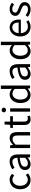

<svg xmlns="http://www.w3.org/2000/svg" viewBox="1934 -2686 764 4673"><g transform="rotate(-90 2316.5 -350.0)"><path d="M45.9 -242.2Q45.9 -303.2 64.9 -350.6Q84 -397.9 116 -430.9Q147.9 -463.9 190.4 -481Q232.9 -498 279.8 -498Q328.1 -498 362.5 -480.5Q397 -462.9 421.9 -439.9L380.9 -387.2Q358.9 -405.8 335.4 -418Q312 -430.2 282.7 -430.2Q250 -430.2 221.9 -416.5Q193.8 -402.8 173.8 -377.9Q153.8 -353 142.3 -318.6Q130.9 -284.2 130.9 -242.2Q130.9 -200.2 141.8 -166Q152.8 -131.8 172.4 -107.4Q191.9 -83 220 -69.6Q248 -56.2 280.8 -56.2Q315.9 -56.2 344.5 -70.6Q373 -85 395 -105L432.1 -50.8Q398.9 -22 358.4 -4.9Q317.9 12.2 273.9 12.2Q226.1 12.2 184.1 -4.9Q142.1 -22 111.6 -54.4Q81.1 -86.9 63.5 -134.5Q45.9 -182.1 45.9 -242.2Z M513.2 -126Q513.2 -206.1 584.7 -248.5Q656.2 -291 812 -308.1Q812 -331.1 807.6 -353Q803.2 -375 791.7 -392.1Q780.3 -409.2 761.2 -419.7Q742.2 -430.2 712.4 -430.2Q668.9 -430.2 632.6 -414.1Q596.2 -397.9 567.4 -377.9L534.2 -435.1Q568.4 -457 617.2 -477.5Q666 -498 725.1 -498Q814 -498 854 -443.6Q894 -389.2 894 -297.9V0H826.2L819.3 -58.1H817.4Q782.2 -28.8 741.7 -8.3Q701.2 12.2 656.2 12.2Q594.2 12.2 553.7 -23.9Q513.2 -60.1 513.2 -126ZM594.2 -131.8Q594.2 -89.8 618.7 -72Q643.1 -54.2 679.2 -54.2Q714.4 -54.2 745.8 -70.6Q777.3 -86.9 812 -119.1V-253.9Q751 -246.1 709 -235.1Q667 -224.1 641.6 -209Q616.2 -193.8 605.2 -174.3Q594.2 -154.8 594.2 -131.8Z M1048.8 -485.8H1116.7L1124 -416H1127Q1161.6 -451.2 1200.2 -474.6Q1238.8 -498 1290 -498Q1366.7 -498 1402.3 -450Q1438 -401.9 1438 -308.1V0H1356V-296.9Q1356 -366.2 1334 -396.5Q1312 -426.8 1263.7 -426.8Q1225.6 -426.8 1196.8 -408Q1168 -389.2 1130.9 -352.1V0H1048.8Z M1609.9 -418.9H1538.1V-481L1614.3 -485.8L1624 -622.1H1692.9V-485.8H1824.2V-418.9H1692.9V-148.9Q1692.9 -104 1709.5 -79.6Q1726.1 -55.2 1768.1 -55.2Q1781.2 -55.2 1796.1 -59.1Q1811 -63 1823.2 -67.9L1838.9 -5.9Q1818.8 1 1795.4 6.6Q1772 12.2 1749 12.2Q1710 12.2 1683.6 0Q1657.2 -12.2 1640.6 -33.2Q1624 -54.2 1616.9 -84Q1609.9 -113.8 1609.9 -149.9Z M1976.1 -585.9Q1952.1 -585.9 1935.5 -601.1Q1918.9 -616.2 1918.9 -639.2Q1918.9 -663.1 1935.5 -677.5Q1952.1 -691.9 1976.1 -691.9Q2000 -691.9 2016.4 -677.5Q2032.7 -663.1 2032.7 -639.2Q2032.7 -616.2 2016.4 -601.1Q2000 -585.9 1976.1 -585.9ZM1934.1 -485.8H2016.1V0H1934.1Z M2144.5 -242.2Q2144.5 -300.8 2162.1 -348.4Q2179.7 -396 2208.5 -429Q2237.3 -461.9 2275.4 -480Q2313.5 -498 2355.5 -498Q2397.5 -498 2428.5 -482.9Q2459.5 -467.8 2491.7 -441.9L2487.3 -524.9V-711.9H2570.3V0H2502.4L2495.6 -57.1H2492.7Q2463.4 -28.8 2426 -8.3Q2388.7 12.2 2345.7 12.2Q2253.4 12.2 2199 -54Q2144.5 -120.1 2144.5 -242.2ZM2229.5 -243.2Q2229.5 -154.8 2264.4 -106Q2299.3 -57.1 2363.8 -57.1Q2397.5 -57.1 2427.5 -73.5Q2457.5 -89.8 2487.3 -124V-377.9Q2456.5 -405.8 2428 -417.5Q2399.4 -429.2 2369.6 -429.2Q2340.3 -429.2 2314.9 -415.5Q2289.6 -401.9 2270.5 -377.4Q2251.5 -353 2240.5 -319.1Q2229.5 -285.2 2229.5 -243.2Z M2710 -126Q2710 -206.1 2781.5 -248.5Q2853 -291 3008.8 -308.1Q3008.8 -331.1 3004.4 -353Q3000 -375 2988.5 -392.1Q2977.1 -409.2 2958 -419.7Q2939 -430.2 2909.2 -430.2Q2865.7 -430.2 2829.3 -414.1Q2793 -397.9 2764.2 -377.9L2731 -435.1Q2765.1 -457 2814 -477.5Q2862.8 -498 2921.9 -498Q3010.7 -498 3050.8 -443.6Q3090.8 -389.2 3090.8 -297.9V0H3022.9L3016.1 -58.1H3014.2Q2979 -28.8 2938.5 -8.3Q2897.9 12.2 2853 12.2Q2791 12.2 2750.5 -23.9Q2710 -60.1 2710 -126ZM2791 -131.8Q2791 -89.8 2815.4 -72Q2839.8 -54.2 2876 -54.2Q2911.1 -54.2 2942.6 -70.6Q2974.1 -86.9 3008.8 -119.1V-253.9Q2947.8 -246.1 2905.8 -235.1Q2863.8 -224.1 2838.4 -209Q2813 -193.8 2802 -174.3Q2791 -154.8 2791 -131.8Z M3210.9 -242.2Q3210.9 -300.8 3228.5 -348.4Q3246.1 -396 3274.9 -429Q3303.7 -461.9 3341.8 -480Q3379.9 -498 3421.9 -498Q3463.9 -498 3494.9 -482.9Q3525.9 -467.8 3558.1 -441.9L3553.7 -524.9V-711.9H3636.7V0H3568.8L3562 -57.1H3559.1Q3529.8 -28.8 3492.4 -8.3Q3455.1 12.2 3412.1 12.2Q3319.8 12.2 3265.4 -54Q3210.9 -120.1 3210.9 -242.2ZM3295.9 -243.2Q3295.9 -154.8 3330.8 -106Q3365.7 -57.1 3430.2 -57.1Q3463.9 -57.1 3493.9 -73.5Q3523.9 -89.8 3553.7 -124V-377.9Q3522.9 -405.8 3494.4 -417.5Q3465.8 -429.2 3436 -429.2Q3406.7 -429.2 3381.3 -415.5Q3356 -401.9 3336.9 -377.4Q3317.9 -353 3306.9 -319.1Q3295.9 -285.2 3295.9 -243.2Z M3764.6 -242.2Q3764.6 -301.8 3783.2 -349.4Q3801.8 -397 3832.3 -429.9Q3862.8 -462.9 3901.6 -480.5Q3940.4 -498 3982.4 -498Q4028.8 -498 4065.2 -481.9Q4101.6 -465.8 4126.2 -435.8Q4150.9 -405.8 4163.8 -363.8Q4176.8 -321.8 4176.8 -270Q4176.8 -243.2 4173.8 -225.1H3845.7Q3850.6 -146 3894 -100.1Q3937.5 -54.2 4007.8 -54.2Q4042.5 -54.2 4072 -64.7Q4101.6 -75.2 4128.4 -91.8L4157.7 -38.1Q4125.5 -18.1 4086.7 -2.9Q4047.9 12.2 3997.6 12.2Q3948.7 12.2 3906.2 -5.4Q3863.8 -22.9 3832.3 -55.4Q3800.8 -87.9 3782.7 -135Q3764.6 -182.1 3764.6 -242.2ZM4104.5 -278.8Q4104.5 -354 4073 -393.6Q4041.5 -433.1 3984.9 -433.1Q3958.5 -433.1 3935.1 -422.6Q3911.6 -412.1 3892.6 -392.6Q3873.5 -373 3861.1 -344.5Q3848.6 -315.9 3844.7 -278.8Z M4283.2 -109.9Q4315.4 -84 4348.9 -67.9Q4382.3 -51.8 4426.3 -51.8Q4474.1 -51.8 4498 -74Q4522 -96.2 4522 -127.9Q4522 -147 4512 -160.9Q4502 -174.8 4486.6 -185.3Q4471.2 -195.8 4451.2 -203.9Q4431.2 -211.9 4411.1 -220.2Q4385.3 -229 4359.1 -240.5Q4333 -252 4312.5 -268.6Q4292 -285.2 4279.1 -307.1Q4266.1 -329.1 4266.1 -359.9Q4266.1 -389.2 4277.6 -414.6Q4289.1 -439.9 4310.5 -458.5Q4332 -477.1 4363 -487.5Q4394 -498 4433.1 -498Q4479 -498 4517.6 -481.9Q4556.2 -465.8 4584 -442.9L4545.4 -391.1Q4520 -410.2 4493.2 -422.1Q4466.3 -434.1 4434.1 -434.1Q4388.2 -434.1 4366.7 -413.1Q4345.2 -392.1 4345.2 -363.8Q4345.2 -347.2 4354.2 -334.5Q4363.3 -321.8 4378.2 -312.5Q4393.1 -303.2 4412.6 -295.7Q4432.1 -288.1 4453.1 -279.8Q4479 -270 4505.6 -259Q4532.2 -248 4553.2 -231.4Q4574.2 -214.8 4587.6 -190.9Q4601.1 -167 4601.1 -132.8Q4601.1 -103 4589.6 -76.9Q4578.1 -50.8 4555.7 -31Q4533.2 -11.2 4499.8 0.5Q4466.3 12.2 4423.3 12.2Q4371.1 12.2 4324.2 -6.8Q4277.3 -25.9 4242.2 -55.2Z"/></g></svg>

Font: Pyidaungsu
Style: Regular
Weight: 400
Designer: Sun Tun
Foundry: MCF
Version: Version 2.053; ttfautohint (v1.8.2)